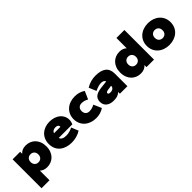

<svg xmlns="http://www.w3.org/2000/svg" viewBox="169 -1775 3063 3063"><g transform="rotate(-45 1701.0 -243.0)"><path d="M349 10C474 10 574 -80 574 -235C574 -390 474 -480 349 -480C289 -480 245 -459 216 -424V-470H46V182H226V-35C254 -7 296 10 349 10ZM305 -144C254 -144 218 -179 218 -235C218 -291 254 -326 305 -326C356 -326 392 -291 392 -235C392 -179 356 -144 305 -144Z M904 10C980 10 1054 -10 1114 -49L1065 -169C1024 -148 975 -131 924 -131C857 -131 817 -150 808 -191H1115C1126 -214 1134 -247 1134 -274C1134 -397 1030 -480 885 -480C739 -480 626 -385 626 -235C626 -66 756 10 904 10ZM889 -349C932 -349 952 -330 952 -307C952 -304 951 -301 950 -297H808C815 -325 842 -349 889 -349Z M1455 10C1523 10 1577 -6 1632 -42L1573 -176C1528 -153 1496 -144 1455 -144C1404 -144 1368 -178 1368 -235C1368 -292 1404 -326 1455 -326C1496 -326 1528 -317 1573 -294L1632 -428C1577 -464 1523 -480 1455 -480C1299 -480 1186 -381 1186 -235C1186 -88 1299 10 1455 10Z M1847 10C1919 10 1956 -2 1996 -39V0H2166V-286C2166 -421 2079 -480 1922 -480C1855 -480 1783 -463 1712 -420L1764 -295C1827 -324 1868 -335 1907 -335C1939 -335 1970 -324 1981 -293L1847 -277C1756 -266 1678 -233 1678 -134C1678 -35 1756 10 1847 10ZM1909 -121C1876 -121 1860 -129 1860 -146C1860 -163 1876 -173 1909 -178L1986 -189V-180C1986 -148 1953 -121 1909 -121Z M2463 10C2523 10 2567 -11 2596 -46V0H2766V-668H2586V-435C2558 -463 2516 -480 2463 -480C2338 -480 2238 -390 2238 -235C2238 -80 2338 10 2463 10ZM2507 -144C2456 -144 2420 -179 2420 -235C2420 -291 2456 -326 2507 -326C2558 -326 2594 -291 2594 -235C2594 -179 2558 -144 2507 -144Z M3107 10C3263 10 3376 -88 3376 -235C3376 -381 3263 -480 3107 -480C2951 -480 2838 -381 2838 -235C2838 -88 2951 10 3107 10ZM3107 -144C3056 -144 3020 -179 3020 -235C3020 -291 3056 -326 3107 -326C3158 -326 3194 -291 3194 -235C3194 -179 3158 -144 3107 -144Z"/></g></svg>

Font: Gantari Black
Style: Regular
Weight: 900
Designer: Anugrah Pasau
Foundry: Lafontype
Version: Version 1.000